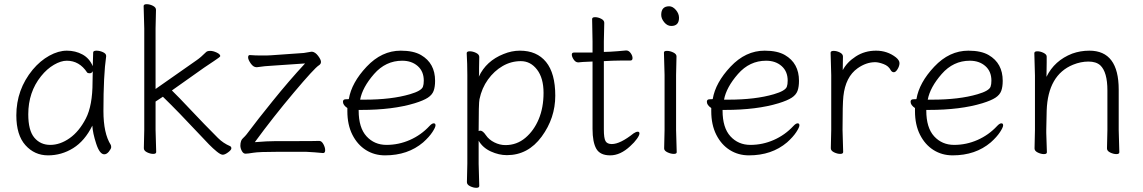

<svg xmlns="http://www.w3.org/2000/svg" viewBox="-20 -726 5457 917"><path d="M487 -457Q474 -368 474 -196Q474 -89 509 -34Q511 -30 511 -23Q511 -16 500.5 -2.5Q490 11 478 11Q456 11 439.5 -39.5Q423 -90 421 -126Q385 -53 329.5 -18.5Q274 16 209.5 16Q145 16 101.5 -32.5Q58 -81 58 -175Q58 -298 136 -393Q172 -436 215.5 -460Q259 -484 299.5 -484Q340 -484 373.5 -466Q407 -448 423 -410Q425 -456 425 -475Q425 -484 440.5 -484Q456 -484 471.5 -477Q487 -470 487 -459ZM423 -386Q418 -376 408.5 -376Q399 -376 396 -380Q359 -436 299 -436Q271 -436 237.5 -416.5Q204 -397 176 -362Q115 -286 115 -180Q115 -103 144 -68.5Q173 -34 220 -34Q267 -34 312.5 -66Q358 -98 390 -160Q422 -222 422 -334Q422 -361 423 -386Z M667 -18 669 -106V-590L666 -697Q666 -706 680.5 -706Q695 -706 710 -698.5Q725 -691 725 -679L723 -590V-301L920 -439Q939 -452 964 -477Q970 -483 984 -483Q998 -483 1015 -475Q1032 -467 1032 -458Q1032 -454 1002 -434.5Q972 -415 955 -403L801 -294Q830 -266 892.5 -199.5Q955 -133 1021 -67Q1046 -42 1079 -28Q1085 -25 1085 -17.5Q1085 -10 1069.5 1.5Q1054 13 1044 13Q1034 13 1015.5 -2Q997 -17 978 -36.5Q959 -56 931 -86Q833 -191 758 -264L723 -241V-106L726 0Q726 9 712 9Q698 9 682.5 1.5Q667 -6 667 -18Z M1376 -52Q1488 -52 1504 -53H1505Q1516 -53 1524.5 -37.5Q1533 -22 1533 -8.5Q1533 5 1523 5Q1482 1 1442 -1H1307Q1217 -1 1190 3.5Q1163 8 1152.5 8Q1142 8 1135 -5Q1128 -18 1128 -30.5Q1128 -43 1131.5 -52.5Q1135 -62 1144.5 -70Q1154 -78 1178.5 -111.5Q1203 -145 1281.5 -242.5Q1360 -340 1437 -423L1276 -412Q1249 -411 1207 -405H1205Q1190 -405 1177.5 -423Q1165 -441 1165 -452Q1165 -463 1173 -463H1174Q1200 -461 1221 -461H1253Q1265 -461 1275 -462L1431 -473L1467 -479H1471Q1486 -477 1499.5 -459Q1513 -441 1513 -430.5Q1513 -420 1503 -414Q1482 -401 1383 -283.5Q1284 -166 1197 -47Q1257 -52 1297 -52Z M1693 -201V-198Q1693 -116 1730.5 -75Q1768 -34 1826 -34Q1884 -34 1937.5 -57.5Q1991 -81 2031 -124Q2043 -137 2051.5 -137Q2060 -137 2060 -127.5Q2060 -118 2045 -95Q2030 -72 2001 -46Q1928 16 1819 16Q1768 16 1727.5 -9.5Q1687 -35 1663 -82.5Q1639 -130 1639 -195V-210Q1618 -224 1618 -240Q1618 -252 1632 -252Q1646 -252 1646 -253Q1659 -331 1731 -407.5Q1803 -484 1894 -484Q1955 -484 1991 -463Q2058 -424 2058 -340Q2058 -311 2051 -292Q2044 -273 2023.5 -259.5Q2003 -246 1961 -233Q1856 -201 1705 -201ZM1721 -250Q1850 -250 1938 -276Q1993 -292 2000 -312Q2004 -323 2004 -341Q2004 -385 1975 -410.5Q1946 -436 1901 -436Q1822 -436 1766.5 -372.5Q1711 -309 1700 -250Z M2210 144 2212 55V-368Q2212 -421 2209 -472Q2209 -481 2223.5 -481Q2238 -481 2253.5 -473.5Q2269 -466 2269 -454Q2269 -454 2268 -401Q2268 -401 2268 -372L2267 -360Q2302 -435 2385 -468Q2424 -484 2463 -484Q2544 -484 2588 -430Q2632 -376 2632 -269Q2632 -162 2567 -73.5Q2502 15 2401 15Q2363 15 2324.5 -2.5Q2286 -20 2266 -54V56L2269 162Q2269 171 2255 171Q2241 171 2225.5 163.5Q2210 156 2210 144ZM2266 -100Q2270 -102 2274 -102Q2286 -102 2300.5 -80.5Q2315 -59 2341 -46Q2367 -33 2394 -33Q2448 -33 2489 -67.5Q2530 -102 2553 -157Q2576 -212 2576 -282.5Q2576 -353 2545 -393.5Q2514 -434 2467.5 -434Q2421 -434 2380.5 -410.5Q2340 -387 2310.5 -346Q2281 -305 2270 -252Q2266 -235 2266 -100Z M2866 -617 2864 -528V-478L2894 -479Q2930 -481 2970 -485H2971Q2983 -485 2992 -472.5Q3001 -460 3001 -448.5Q3001 -437 2991 -437H2953Q2925 -437 2905 -436L2864 -434V-108Q2864 -66 2872 -52Q2880 -38 2902 -38Q2942 -38 3006 -89Q3018 -97 3026 -97Q3034 -97 3034 -88.5Q3034 -80 3022 -63Q3010 -46 2990 -28Q2943 16 2894.5 16Q2846 16 2828 -15.5Q2810 -47 2810 -110V-432H2806Q2784 -431 2763 -430L2742 -428Q2729 -428 2720 -441.5Q2711 -455 2711 -465Q2711 -475 2721 -475H2810V-528L2808 -635Q2808 -644 2822 -644Q2836 -644 2851 -636.5Q2866 -629 2866 -617Z M3138 -655Q3138 -696 3176 -696Q3193 -696 3208 -678.5Q3223 -661 3223 -641Q3223 -602 3186 -602Q3167 -602 3152.5 -619.5Q3138 -637 3138 -655ZM3152 -17 3154 -105V-368L3151 -475Q3151 -483 3165.5 -483Q3180 -483 3195.5 -475.5Q3211 -468 3211 -457L3209 -368V-105L3212 1Q3212 9 3198 9Q3184 9 3168 1.5Q3152 -6 3152 -17Z M3431 -201V-198Q3431 -116 3468.5 -75Q3506 -34 3564 -34Q3622 -34 3675.5 -57.5Q3729 -81 3769 -124Q3781 -137 3789.5 -137Q3798 -137 3798 -127.5Q3798 -118 3783 -95Q3768 -72 3739 -46Q3666 16 3557 16Q3506 16 3465.5 -9.5Q3425 -35 3401 -82.5Q3377 -130 3377 -195V-210Q3356 -224 3356 -240Q3356 -252 3370 -252Q3384 -252 3384 -253Q3397 -331 3469 -407.5Q3541 -484 3632 -484Q3693 -484 3729 -463Q3796 -424 3796 -340Q3796 -311 3789 -292Q3782 -273 3761.5 -259.5Q3741 -246 3699 -233Q3594 -201 3443 -201ZM3459 -250Q3588 -250 3676 -276Q3731 -292 3738 -312Q3742 -323 3742 -341Q3742 -385 3713 -410.5Q3684 -436 3639 -436Q3560 -436 3504.5 -372.5Q3449 -309 3438 -250Z M3948 -18 3950 -106V-367L3947 -474Q3947 -483 3961.5 -483Q3976 -483 3991 -475.5Q4006 -468 4006 -456Q4006 -444 4005.5 -426.5Q4005 -409 4005 -391Q4025 -429 4067.5 -456.5Q4110 -484 4164 -484Q4218 -484 4259 -452Q4276 -438 4276 -424.5Q4276 -411 4267 -396Q4258 -381 4249 -381Q4240 -381 4234 -391Q4224 -411 4200 -420Q4176 -429 4160 -429Q4117 -429 4076 -400Q4018 -359 4008 -266Q4004 -230 4004 -106L4007 0Q4007 9 3993 9Q3979 9 3963.5 1.5Q3948 -6 3948 -18Z M4404 -201V-198Q4404 -116 4441.5 -75Q4479 -34 4537 -34Q4595 -34 4648.5 -57.5Q4702 -81 4742 -124Q4754 -137 4762.5 -137Q4771 -137 4771 -127.5Q4771 -118 4756 -95Q4741 -72 4712 -46Q4639 16 4530 16Q4479 16 4438.5 -9.5Q4398 -35 4374 -82.5Q4350 -130 4350 -195V-210Q4329 -224 4329 -240Q4329 -252 4343 -252Q4357 -252 4357 -253Q4370 -331 4442 -407.5Q4514 -484 4605 -484Q4666 -484 4702 -463Q4769 -424 4769 -340Q4769 -311 4762 -292Q4755 -273 4734.5 -259.5Q4714 -246 4672 -233Q4567 -201 4416 -201ZM4432 -250Q4561 -250 4649 -276Q4704 -292 4711 -312Q4715 -323 4715 -341Q4715 -385 4686 -410.5Q4657 -436 4612 -436Q4533 -436 4477.5 -372.5Q4422 -309 4411 -250Z M5267 -17 5269 -105V-294Q5269 -382 5235 -414Q5215 -432 5178.5 -432Q5142 -432 5105 -417Q4985 -368 4979 -198Q4978 -149 4977 -105V-91Q4977 -91 4980 1Q4980 10 4966 10Q4952 10 4936.5 2.5Q4921 -5 4921 -17L4923 -105V-365L4920 -472Q4920 -481 4934.5 -481Q4949 -481 4964 -473.5Q4979 -466 4979 -456V-428Q4979 -411 4978.5 -392Q4978 -373 4978 -359Q5016 -437 5101 -470Q5140 -484 5183 -484Q5323 -484 5323 -298V-105L5326 1Q5326 10 5312 10Q5298 10 5282.5 2.5Q5267 -5 5267 -17Z"/></svg>

Font: LXGW WenKai Light
Style: Regular
Weight: 300
Designer: LXGW / Fontworks Inc.
Foundry: LXGW / Fontworks Inc.
Version: Version 1.501; October 10, 2024